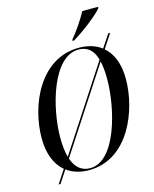

<svg xmlns="http://www.w3.org/2000/svg" viewBox="-140 -1027 938 1167"><g transform="rotate(-15 328.5 -443.5)"><path d="M390 -783 388 -774H398C463 -812 562 -889 591 -925L593 -934H493C466 -885 425 -823 390 -783ZM81 47H93L144 -31C182 -3 230 11 283 11C533 11 642 -272 642 -467C642 -567 611 -634 564 -674L622 -762H610L556 -681C517 -711 467 -724 414 -724C171 -724 54 -460 54 -250C54 -150 85 -80 136 -37ZM164 -225C164 -409 245 -714 409 -714C461 -714 499 -688 518 -622L178 -101C169 -134 164 -175 164 -225ZM293 1C244 1 204 -25 182 -89L521 -609C528 -579 532 -542 532 -497C532 -311 455 1 293 1Z"/></g></svg>

Font: Noto Serif Display Condensed Medium
Style: Italic
Weight: 500
Width: 3
Italic angle: -12°
Designer: Monotype Design Team
Foundry: Monotype Imaging Inc.
Version: Version 2.009